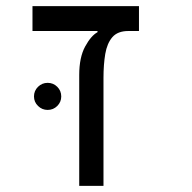

<svg xmlns="http://www.w3.org/2000/svg" viewBox="-20 -606 626 626"><path d="M433.1 -585.9V-504.9H398.4Q363.8 -504.9 346.4 -484.9Q329.1 -464.8 323.2 -430.2Q317.4 -395.5 317.4 -352.1V0H238.3V-361.3Q238.3 -418.9 257.6 -454.3Q276.9 -489.7 297.9 -501V-504.9H85.9V-585.9ZM135.3 -247.6Q117.2 -247.6 104 -260.5Q90.8 -273.4 90.8 -291.5Q90.8 -310.1 104 -323Q117.2 -335.9 135.3 -335.9Q153.8 -335.9 166.7 -323Q179.7 -310.1 179.7 -291.5Q179.7 -273.4 166.7 -260.5Q153.8 -247.6 135.3 -247.6Z"/></svg>

Font: Cascadia Code NF SemiLight
Style: Regular
Weight: 350
Monospace: yes
Designer: Aaron Bell
Foundry: Saja Typeworks
Version: Version 2404.023; ttfautohint (v1.8.4)